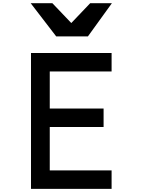

<svg xmlns="http://www.w3.org/2000/svg" viewBox="-20 -1198 905 1219"><path d="M176.8 1H688.5V-116.2H295.9V-391.6H637.7V-508.8H295.9V-744.1H688.5V-861.3H176.8ZM174.8 -1177.7 336.9 -966.8H538.1L690.4 -1177.7H552.7L432.6 -1051.8L312.5 -1177.7Z"/></svg>

Font: OCR-B
Style: Regular
Weight: 400
Version: 1.1